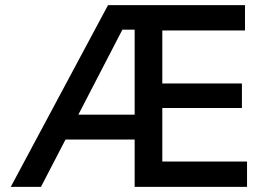

<svg xmlns="http://www.w3.org/2000/svg" viewBox="-20 -730 1038 750"><path d="M22 0 402 -710H937V-611H614V-404H925V-308H614V-99H945V0H506V-185H236L140 0ZM506 -282V-614H458L286 -282Z"/></svg>

Font: Geist Med
Style: Regular
Weight: 400
Designer: Basement.studio, Andrés Briganti, Mateo Zaragoza
Foundry: Basement.studio, Vercel, Andrés Briganti, Guido Ferreyra, Mateo Zaragoza
Version: Version 1.401